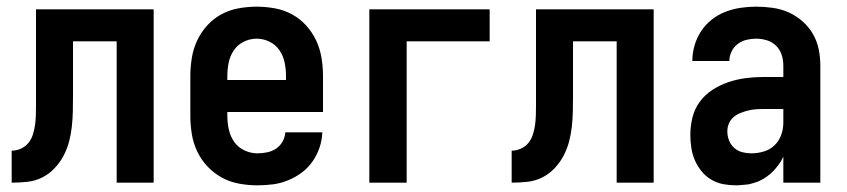

<svg xmlns="http://www.w3.org/2000/svg" viewBox="-20 -548 2540 576"><path d="M15 0V-96Q29 -96 42.5 -102Q56 -108 65 -119Q74 -130 78.5 -144Q83 -158 85 -172Q87 -186 87.5 -200.5Q88 -215 88 -229V-520H441V0H330V-424H199V-261Q199 -237 198.5 -214Q198 -191 195.5 -168Q193 -145 187 -122.5Q181 -100 170 -79.5Q159 -59 142.5 -42Q126 -25 105.5 -15Q85 -5 61.5 -2.5Q38 0 15 0Z M752 8Q725 8 697.5 3Q670 -2 646 -15Q622 -28 603 -48Q584 -68 572 -93Q560 -118 555.5 -145.5Q551 -173 551 -200V-320Q551 -347 555.5 -374.5Q560 -402 571.5 -426.5Q583 -451 601.5 -471.5Q620 -492 644 -505Q668 -518 695.5 -523Q723 -528 750 -528Q777 -528 804.5 -523Q832 -518 856 -505Q880 -492 898.5 -471.5Q917 -451 928.5 -426.5Q940 -402 944.5 -374.5Q949 -347 949 -320V-212H662V-200Q662 -180 666.5 -159.5Q671 -139 682.5 -122.5Q694 -106 713 -97Q732 -88 752 -88Q767 -88 781.5 -91Q796 -94 808 -102Q820 -110 827.5 -123Q835 -136 836 -151H947Q946 -127 938.5 -105Q931 -83 917.5 -63.5Q904 -44 885 -30Q866 -16 844 -7Q822 2 799 5Q776 8 752 8ZM662 -308H838V-320Q838 -340 834 -360Q830 -380 818.5 -397Q807 -414 788.5 -423Q770 -432 750 -432Q730 -432 711.5 -423Q693 -414 681.5 -397Q670 -380 666 -360Q662 -340 662 -320Z M1088 0V-520H1449V-424H1200V0Z M1515 0V-96Q1529 -96 1542.5 -102Q1556 -108 1565 -119Q1574 -130 1578.5 -144Q1583 -158 1585 -172Q1587 -186 1587.5 -200.5Q1588 -215 1588 -229V-520H1941V0H1830V-424H1699V-261Q1699 -237 1698.5 -214Q1698 -191 1695.5 -168Q1693 -145 1687 -122.5Q1681 -100 1670 -79.5Q1659 -59 1642.5 -42Q1626 -25 1605.5 -15Q1585 -5 1561.5 -2.5Q1538 0 1515 0Z M2189 8Q2169 8 2150 4.5Q2131 1 2114 -9Q2097 -19 2084.5 -34.5Q2072 -50 2064.5 -67.5Q2057 -85 2054 -104.5Q2051 -124 2051 -143Q2051 -170 2057.5 -196Q2064 -222 2079.5 -243Q2095 -264 2117.5 -278.5Q2140 -293 2165 -301.5Q2190 -310 2216.5 -313.5Q2243 -317 2269 -317H2330V-351Q2330 -368 2325 -383.5Q2320 -399 2308.5 -410.5Q2297 -422 2281 -427Q2265 -432 2248 -432Q2234 -432 2219.5 -428.5Q2205 -425 2193 -416Q2181 -407 2174.5 -393Q2168 -379 2168 -365H2057Q2057 -388 2063.5 -411Q2070 -434 2083 -454Q2096 -474 2115 -489Q2134 -504 2156 -512.5Q2178 -521 2201.5 -524.5Q2225 -528 2248 -528Q2273 -528 2298 -524.5Q2323 -521 2345.5 -511Q2368 -501 2387 -484.5Q2406 -468 2418.5 -446.5Q2431 -425 2436 -400.5Q2441 -376 2441 -351V0H2330V-78Q2325 -68 2323.5 -65.5Q2322 -63 2319 -58.5Q2316 -54 2312.5 -49.5Q2309 -45 2305.5 -41Q2302 -37 2298 -33Q2294 -29 2290 -25.5Q2286 -22 2281.5 -19Q2277 -16 2272.5 -13Q2268 -10 2263 -7.5Q2258 -5 2253 -3Q2248 -1 2242.5 0.5Q2237 2 2232 3.5Q2227 5 2221.5 5.5Q2216 6 2210.5 6.5Q2205 7 2199.5 7.5Q2194 8 2189 8ZM2234 -88Q2253 -88 2271.5 -93.5Q2290 -99 2303.5 -112Q2317 -125 2323.5 -143Q2330 -161 2330 -180V-221H2269Q2257 -221 2245.5 -220Q2234 -219 2222.5 -216Q2211 -213 2200 -208.5Q2189 -204 2180 -196Q2171 -188 2166.5 -177Q2162 -166 2162 -154Q2162 -140 2167 -127Q2172 -114 2182.5 -104.5Q2193 -95 2206.5 -91.5Q2220 -88 2234 -88Z"/></svg>

Font: Iosevka Curly
Style: Bold
Weight: 700
Monospace: yes
Designer: Belleve Invis
Foundry: Belleve Invis
Version: Version 22.1.2; ttfautohint (v1.8.4)